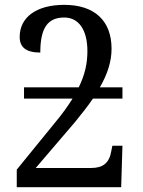

<svg xmlns="http://www.w3.org/2000/svg" viewBox="-20 -780 595 800"><path d="M444.8 -577.1C444.8 -694.8 372.6 -759.8 248 -759.8C131.3 -759.8 62 -708 62 -626C62 -583 88.9 -561 147.9 -561C147.9 -664.6 179.2 -707 248 -707C307.1 -707 344.2 -656.7 344.2 -566.9C344.2 -516.1 334 -469.2 308.1 -416H80.1V-369.1H282.2C263.2 -338.4 240.2 -306.2 210.9 -271L49.8 -73.2V0H484.9L490.2 -172.9H448.2L443.8 -150.9C435.5 -100.1 408.2 -80.1 359.9 -80.1H128.9L293 -272C320.8 -306.6 346.2 -337.9 367.2 -369.1H490.2V-416H396C428.7 -472.7 444.8 -524.4 444.8 -577.1Z"/></svg>

Font: The Erased English
Style: Regular
Weight: 400
Designer: Monotype Design team + ligartures altered by 180 Amsterdam
Foundry: Monotype Imaging Inc.
Version: Version 1.030;Glyphs 3.1.2 (3151)